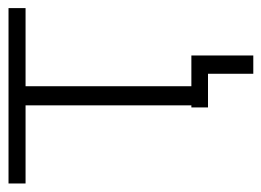

<svg xmlns="http://www.w3.org/2000/svg" viewBox="-104 -416 629 462"><g transform="rotate(-90 211.0 -185.5)"><path d="M422 -439H234V0H188V-439H0V-480H422ZM308 -40V109H264V0H183V-40Z"/></g></svg>

Font: Montserrat Ace
Style: Light
Weight: 300
Designer: Julieta Ulanovsky
Foundry: Julieta Ulanovsky
Version: Version 1